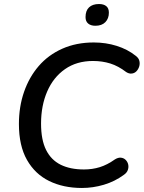

<svg xmlns="http://www.w3.org/2000/svg" viewBox="-20 -925 716 954"><path d="M387 9Q295 9 224.5 -25.5Q154 -60 114 -130.5Q74 -201 74 -309Q74 -395 99.5 -468.5Q125 -542 172.5 -597Q220 -652 289.5 -683Q359 -714 446 -714Q506 -714 560 -697Q614 -680 654 -648Q669 -637 672.5 -622.5Q676 -608 671.5 -594Q667 -580 657.5 -570.5Q648 -561 634.5 -559.5Q621 -558 607 -567Q568 -597 528 -609.5Q488 -622 442 -622Q361 -622 303 -581.5Q245 -541 214.5 -470.5Q184 -400 184 -311Q184 -230 209 -180Q234 -130 281.5 -106.5Q329 -83 397 -83Q439 -83 476 -94.5Q513 -106 551 -133Q567 -143 581 -141.5Q595 -140 604.5 -130.5Q614 -121 617 -107.5Q620 -94 615 -80Q610 -66 595 -56Q550 -23 496 -7Q442 9 387 9ZM454 -797Q431 -797 418 -808Q405 -819 405 -840Q405 -872 422.5 -888.5Q440 -905 472 -905Q495 -905 508 -894.5Q521 -884 521 -862Q521 -833 503.5 -815Q486 -797 454 -797Z"/></svg>

Font: Nunito ExtraLight SemiBold
Style: Italic
Weight: 600
Italic angle: -9°
Version: Version 3.602